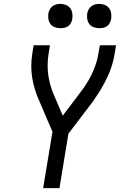

<svg xmlns="http://www.w3.org/2000/svg" viewBox="-20 -968 640 988"><path d="M202 0 250 -290 181 -451Q169 -478 160 -507Q151 -536 146 -566Q141 -596 141 -627.5Q141 -659 146 -691L153 -735H237L230 -691Q221 -635 228.5 -581.5Q236 -528 257 -480L303 -373L390 -488Q408 -511 423.5 -535Q439 -559 451.5 -585Q464 -611 473 -637.5Q482 -664 486 -691L494 -735H577L570 -691Q560 -629 531.5 -569Q503 -509 464 -455V-454Q462 -451 460 -448.5Q458 -446 456 -443L332 -280L286 0ZM491 -823Q476 -823 462 -828Q448 -833 439.5 -844.5Q431 -856 429 -870.5Q427 -885 429 -900Q431 -910 436.5 -920Q442 -930 451 -936.5Q460 -943 470 -945.5Q480 -948 491 -948Q506 -948 519.5 -942.5Q533 -937 541.5 -925.5Q550 -914 552 -899.5Q554 -885 552 -870Q550 -860 545 -850Q540 -840 531 -833.5Q522 -827 511.5 -825Q501 -823 491 -823ZM291 -823Q276 -823 262 -828Q248 -833 239.5 -844.5Q231 -856 229 -870.5Q227 -885 229 -900Q231 -910 236.5 -920Q242 -930 251 -936.5Q260 -943 270 -945.5Q280 -948 291 -948Q306 -948 319.5 -942.5Q333 -937 341.5 -925.5Q350 -914 352 -899.5Q354 -885 352 -870Q350 -860 345 -850Q340 -840 331 -833.5Q322 -827 311.5 -825Q301 -823 291 -823Z"/></svg>

Font: Zed Sans Extended
Style: Italic
Weight: 400
Width: 7
Italic angle: -9°
Designer: Belleve Invis
Foundry: Belleve Invis
Version: Version 1.0.0; ttfautohint (v1.8.4)